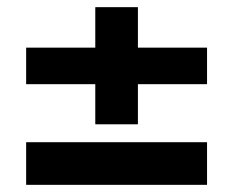

<svg xmlns="http://www.w3.org/2000/svg" viewBox="-20 -516 651 536"><path d="M246 -169V-281H53V-383H246V-496H365V-383H558V-281H365V-169ZM53 0V-119H558V0Z"/></svg>

Font: Atkinson Hyperlegible Next
Style: Bold
Weight: 700
Designer: Elliott Scott, Megan Eiswerth, Linus Boman, Theodore Petrosky, Letters from Sweden
Foundry: Applied Design Works, Letters from Sweden
Version: Version 2.001